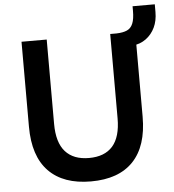

<svg xmlns="http://www.w3.org/2000/svg" viewBox="-58 -901 873 964"><g transform="rotate(-5 379.0 -419.0)"><path d="M362 10Q223 10 149 -66Q75 -142 75 -291V-719H202V-294Q202 -200 243 -154Q284 -108 362 -108Q441 -108 481.5 -154Q522 -200 522 -294V-719H648V-291Q648 -143 575 -66.5Q502 10 362 10ZM628 -651 554 -701V-719Q587 -720 607 -729Q627 -738 636.5 -761Q646 -784 646 -825V-848H758V-809Q758 -765 742 -731.5Q726 -698 697 -676.5Q668 -655 628 -651Z"/></g></svg>

Font: Nunitoga
Style: Bold
Weight: 700
Designer: Vernon Adams
Foundry: Vernon Adams
Version: Version 1.0